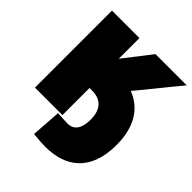

<svg xmlns="http://www.w3.org/2000/svg" viewBox="-212 -687 1033 1033"><g transform="rotate(45 304.5 -170.0)"><path d="M40 -556V30H249V-176C264 -177 258 -176 270 -176C330 -176 374 -144 374 -59C374 4 351 43 300 43C285 43 241 40 225 39L213 210C253 214 283 216 303 216C459 216 569 135 569 -62C569 -204 509 -287 417 -322C463 -375 539 -473 609 -556H371C342 -519 290 -450 249 -399V-556Z"/></g></svg>

Font: Repo ExtraBlack
Style: Regular
Weight: 400
Designer: Stefan Peev
Foundry: Context Ltd
Version: Version 001.502